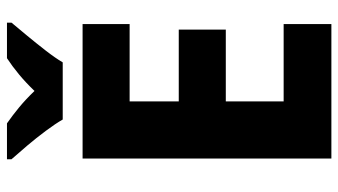

<svg xmlns="http://www.w3.org/2000/svg" viewBox="-230 -741 971 551"><g transform="rotate(-90 255.5 -465.5)"><path d="M462 0H76V-714H462V-579H240V-438H446V-303H240V-137H462ZM188 -771Q176 -792 155.5 -819.5Q135 -847 113 -873Q91 -899 74 -918V-931H177Q200 -915 223 -896Q246 -877 270 -852Q294 -877 317.5 -896.5Q341 -916 364 -931H466V-918Q450 -899 428.5 -873Q407 -847 386 -820Q365 -793 352 -771Z"/></g></svg>

Font: Noto Sans Ethiopic SemiCondensed ExtraBold
Style: Regular
Weight: 800
Width: 4
Designer: Monotype Design Team
Foundry: Monotype Imaging Inc.
Version: Version 2.102; ttfautohint (v1.8.4.7-5d5b)